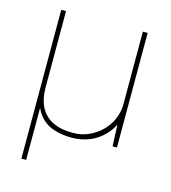

<svg xmlns="http://www.w3.org/2000/svg" viewBox="-103 -609 756 850"><g transform="rotate(15 274.5 -184.0)"><path d="M73 157V-525H95V-174Q95 -124 113 -87.5Q131 -51 168 -31.5Q205 -12 263 -12Q302 -12 335.5 -27Q369 -42 394 -67Q419 -92 433 -124.5Q447 -157 447 -192V-525H469V0H449L443 -140H463Q443 -84 412 -51.5Q381 -19 343 -4.5Q305 10 263 10Q216 10 176.5 -4Q137 -18 111.5 -52.5Q86 -87 78 -149L95 -103V157Z"/></g></svg>

Font: Mach Thin
Style: Regular
Weight: 250
Version: Version 1.002